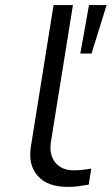

<svg xmlns="http://www.w3.org/2000/svg" viewBox="-20 -725 438 753"><path d="M246 8Q166 8 128 -35Q90 -78 101 -149L190 -705H266L179 -164Q175 -134 184 -110Q193 -86 214.5 -71.5Q236 -57 269 -57Q285 -57 304 -59Q323 -61 338 -64L328 -1Q306 3 287.5 5.5Q269 8 246 8ZM295 -515 329 -705H398L339 -515Z"/></svg>

Font: Nunito Sans 7pt Expanded Light
Style: Italic
Weight: 300
Width: 7
Italic angle: -9°
Designer: Vernon Adams
Foundry: Vernon Adams
Version: Version 3.101;gftools[0.9.27]